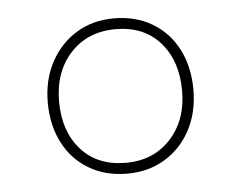

<svg xmlns="http://www.w3.org/2000/svg" viewBox="-37 -549 574 457"><g transform="rotate(-5 250.0 -320.5)"><path d="M250 -135Q198 -135 158.5 -158.5Q119 -182 97.5 -224Q76 -266 76 -320Q76 -374 98.5 -416Q121 -458 160 -482Q199 -506 250 -506Q302 -506 341.5 -482.5Q381 -459 402.5 -417Q424 -375 424 -320Q424 -267 402 -225Q380 -183 340.5 -159Q301 -135 250 -135ZM249 -161Q315 -161 356 -205.5Q397 -250 397 -320Q397 -392 358 -436Q319 -480 252 -480Q185 -480 144 -435.5Q103 -391 103 -320Q103 -249 142 -205Q181 -161 249 -161Z"/></g></svg>

Font: Noto Sans Devanagari UI SemiCondensed Thin
Style: Regular
Weight: 100
Width: 4
Designer: Jelle Bosma - Monotype Design Team
Foundry: Monotype Imaging Inc.
Version: Version 2.004